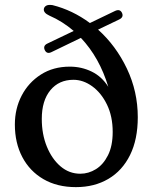

<svg xmlns="http://www.w3.org/2000/svg" viewBox="-20 -755 624 788"><path d="M164 -549Q155.5 -567 174 -576L282.5 -628Q236.5 -667.5 182.5 -691Q157.5 -702.5 160 -718.5Q161.5 -727 170 -731.8Q178.5 -736.5 195.5 -734Q277.5 -713.5 349 -660.5L452 -710Q472 -719.5 480.5 -702.5Q489 -684.5 469 -675L382.5 -633.5Q456 -567.5 500.8 -473.5Q545.5 -379.5 545.5 -274Q545.5 -183 513.8 -118.8Q482 -54.5 424.8 -20.8Q367.5 13 291.5 13Q214.5 13 158.2 -19.8Q102 -52.5 71.5 -110.5Q41 -168.5 41 -244Q41 -309 69 -362.8Q97 -416.5 147.8 -449Q198.5 -481.5 266.5 -481.5Q314.5 -481.5 356.2 -461.2Q398 -441 424.5 -398.5Q388.5 -518.5 312 -599.5L191 -541Q172.5 -532 164 -549ZM151.5 -267Q151.5 -204.5 172.2 -153.5Q193 -102.5 228.5 -72.2Q264 -42 309.5 -42Q343.5 -42 373.8 -60.8Q404 -79.5 423.2 -117.8Q442.5 -156 442.5 -213.5Q442.5 -277.5 419 -325.8Q395.5 -374 358.5 -400.8Q321.5 -427.5 281.5 -427.5Q222 -427.5 186.8 -384.8Q151.5 -342 151.5 -267Z"/></svg>

Font: Fraunces 9pt S000
Style: Regular
Weight: 400
Version: Version 1.000; ttfautohint (v1.8.3)